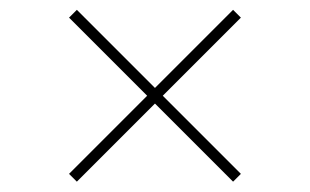

<svg xmlns="http://www.w3.org/2000/svg" viewBox="-20 -446 615 381"><path d="M117 -101 272 -256 117 -411 132.5 -426.5 287.5 -271.5 442.5 -426.5 458 -411 303 -256 458 -101 442.5 -85.5 287.5 -240.5 132.5 -85.5Z"/></svg>

Font: Newsreader Display ExtraLight
Style: Regular
Weight: 275
Designer: Hugues Gentile
Foundry: Production Type
Version: Version 1.001